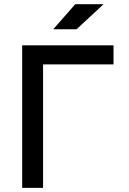

<svg xmlns="http://www.w3.org/2000/svg" viewBox="-20 -914 626 934"><path d="M87.9 0H189.5V-600.6H532.2V-693.4H87.9ZM238.8 -771.5H352.1L483.9 -893.6H346.2Z"/></svg>

Font: Cascadia Code PL
Style: Regular
Weight: 400
Monospace: yes
Designer: Aaron Bell
Foundry: Saja Typeworks
Version: Version 2404.023